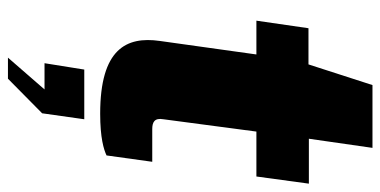

<svg xmlns="http://www.w3.org/2000/svg" viewBox="-257 -460 957 483"><g transform="rotate(90 221.5 -218.5)"><path d="M424 -385 442 -517H329L352 -677H194L142 -516H51L32 -385H117L83 -142C71 -58 103 8 266 8C327 8 356 -1 371 -8L387 -123H305C288 -123 276 -128 280 -151L311 -385ZM125 240H178L265 154L280 48H155L139 148H205Z"/></g></svg>

Font: United Sans Black
Style: Italic
Weight: 900
Italic angle: -8°
Designer: Pablo Impallari, Rodrigo Fuenzalida (Modified by Dan O. Williams)
Version: Version 1.000;PS 001.000;hotconv 1.0.88;makeotf.lib2.5.64775